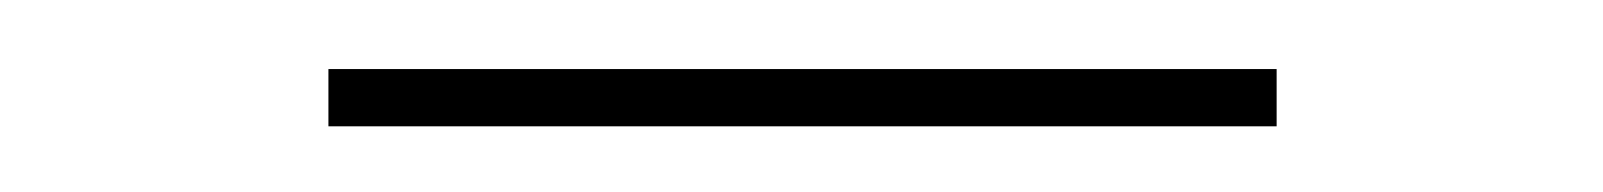

<svg xmlns="http://www.w3.org/2000/svg" viewBox="-20 -296 476 57"><path d="M77.5 -258.5V-275.5H359V-258.5Z"/></svg>

Font: Anek Gujarati Thin
Style: Regular
Weight: 250
Version: Version 1.003